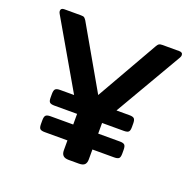

<svg xmlns="http://www.w3.org/2000/svg" viewBox="-121 -806 949 932"><g transform="rotate(20 354.0 -340.0)"><path d="M289 -36V-87H172Q154 -87 147.5 -93Q141 -99 141 -118V-137Q141 -156 147.5 -162.5Q154 -169 172 -169H289V-224H172Q154 -224 147.5 -230Q141 -236 141 -254V-273Q141 -292 147.5 -298.5Q154 -305 172 -305H244L43 -652Q39 -659 39 -665Q39 -680 57 -680H143Q156 -680 160.5 -676.5Q165 -673 171 -664L354 -345L536 -664Q541 -673 546.5 -676.5Q552 -680 564 -680H651Q669 -680 669 -665Q669 -659 665 -652L463 -305H530Q548 -305 554.5 -298.5Q561 -292 561 -273V-254Q561 -236 554.5 -230Q548 -224 530 -224H418V-169H530Q548 -169 554.5 -162.5Q561 -156 561 -137V-118Q561 -99 554.5 -93Q548 -87 530 -87H418V-36Q418 -18 409.5 -9Q401 0 380 0H327Q307 0 298 -9Q289 -18 289 -36Z"/></g></svg>

Font: Mitr
Style: Regular
Weight: 400
Designer: Thanarat Vachiruckul
Foundry: Cadson Demak
Version: Version 1.003